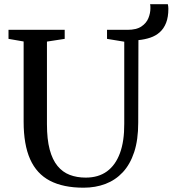

<svg xmlns="http://www.w3.org/2000/svg" viewBox="-20 -885 822 914"><path d="M378 8.5Q281 8.5 217.8 -24.5Q154.5 -57.5 123.5 -127Q92.5 -196.5 92.5 -305.5V-687.5L20.5 -700V-743H288V-700L203.5 -687V-294Q203.5 -222 216.5 -173.2Q229.5 -124.5 253.8 -95Q278 -65.5 312 -52.5Q346 -39.5 388 -39.5Q448.5 -39.5 489.2 -69.2Q530 -99 551 -156Q572 -213 571.5 -296V-686.5L489.5 -700V-743H587Q629.5 -743 653.2 -759Q677 -775 686.5 -798.8Q696 -822.5 696 -845.5Q696 -852 695.8 -856.8Q695.5 -861.5 694.5 -865H779Q780 -860 780.8 -854.5Q781.5 -849 781.5 -843.5Q781.5 -804 770.8 -776.5Q760 -749 740.8 -731.8Q721.5 -714.5 695.5 -705.8Q669.5 -697 639 -694L638 -301Q638 -219.5 618.8 -161Q599.5 -102.5 564.5 -65Q529.5 -27.5 482 -9.5Q434.5 8.5 378 8.5Z"/></svg>

Font: Merriweather 48pt
Style: Regular
Weight: 400
Version: Version 2.100